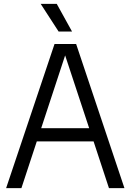

<svg xmlns="http://www.w3.org/2000/svg" viewBox="-20 -966 670 986"><path d="M11.5 0 260 -740H371L619 0H539.5L460.5 -240H169L90 0ZM191.5 -307.5H438L314.5 -681.5ZM281 -804 189 -946H271.5L350 -804Z"/></svg>

Font: Encode Sans SmCnd
Style: Regular
Weight: 400
Width: 4
Designer: Multiple Designers
Foundry: Impallari Type
Version: Version 3.002; ttfautohint (v1.8.3) -l 8 -r 50 -G 200 -x 14 